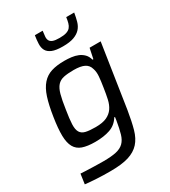

<svg xmlns="http://www.w3.org/2000/svg" viewBox="-225 -854 1039 1171"><g transform="rotate(-30 294.5 -268.5)"><path d="M23 0ZM200 206Q176 206 151 205.5Q126 205 102.5 203.5Q79 202 58.5 200.5Q38 199 23 197L33 127Q50 128 70.5 129Q91 130 112 130.5Q133 131 153.5 131.5Q174 132 192 132Q248 132 282 124.5Q316 117 336 97.5Q356 78 366 43.5Q376 9 385 -45L388 -67H383Q357 -25 313 -10Q269 5 209 5Q154 5 120 -7Q86 -19 69.5 -48.5Q53 -78 52 -128Q51 -178 63 -255Q75 -333 91.5 -383.5Q108 -434 134.5 -464Q161 -494 199 -506Q237 -518 291 -518Q316 -518 340.5 -515Q365 -512 385.5 -503.5Q406 -495 421.5 -479.5Q437 -464 444 -438H450L465 -510H543L475 -65Q463 9 448.5 60.5Q434 112 405 144Q376 176 327.5 191Q279 206 200 206ZM256 -72Q305 -72 334 -85.5Q363 -99 379.5 -123Q396 -147 403.5 -181Q411 -215 417 -256Q424 -299 426.5 -330.5Q429 -362 421 -385Q413 -415 387 -428Q361 -441 313 -441Q269 -441 241.5 -435Q214 -429 197 -410Q180 -391 170 -354.5Q160 -318 151 -256Q141 -195 139.5 -158.5Q138 -122 149.5 -103Q161 -84 186.5 -78Q212 -72 256 -72ZM207 -598ZM491 -743Q486 -712 478.5 -685Q471 -658 454 -639Q437 -620 407.5 -609Q378 -598 329 -598Q280 -598 254 -609Q228 -620 217.5 -639Q207 -658 208 -685Q209 -712 214 -743H269Q266 -721 264.5 -704.5Q263 -688 269 -676.5Q275 -665 290.5 -659Q306 -653 337 -653Q368 -653 386 -659Q404 -665 413.5 -676.5Q423 -688 427.5 -704.5Q432 -721 435 -743Z"/></g></svg>

Font: Azeri Sans
Style: Italic
Weight: 400
Designer: Hector Gatti & Omnibus-Type (original fonts) / Cristiano Sobral (main changes and remastering)
Foundry: Omnibus-Type
Version: Version 0.07;August 21, 2020;FontCreator 13.0.0.2681 64-bit;